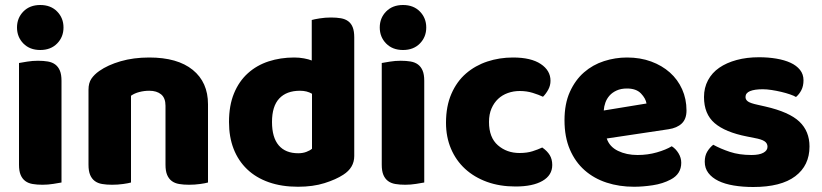

<svg xmlns="http://www.w3.org/2000/svg" viewBox="-20 -731 3288 768"><path d="M48 -621Q48 -659 73.5 -685Q99 -711 141 -711Q183 -711 208.5 -685Q234 -659 234 -621Q234 -583 208.5 -557Q183 -531 141 -531Q99 -531 73.5 -557Q48 -583 48 -621ZM226 -1Q215 1 193.5 4.5Q172 8 150 8Q128 8 110.5 5Q93 2 81 -7Q69 -16 62.5 -31.5Q56 -47 56 -72V-479Q67 -481 88.5 -484.5Q110 -488 132 -488Q154 -488 171.5 -485Q189 -482 201 -473Q213 -464 219.5 -448.5Q226 -433 226 -408Z M642 -308Q642 -339 624.5 -353.5Q607 -368 577 -368Q557 -368 537.5 -363Q518 -358 504 -348V-1Q494 2 472.5 5Q451 8 428 8Q406 8 388.5 5Q371 2 359 -7Q347 -16 340.5 -31.5Q334 -47 334 -72V-372Q334 -399 345.5 -416Q357 -433 377 -447Q411 -471 462.5 -486Q514 -501 577 -501Q690 -501 751 -451.5Q812 -402 812 -314V-1Q802 2 780.5 5Q759 8 736 8Q714 8 696.5 5Q679 2 667 -7Q655 -16 648.5 -31.5Q642 -47 642 -72Z M896 -243Q896 -309 916 -357.5Q936 -406 971.5 -438Q1007 -470 1054.5 -485.5Q1102 -501 1157 -501Q1177 -501 1196 -497.5Q1215 -494 1227 -489V-651Q1237 -654 1259 -657.5Q1281 -661 1304 -661Q1326 -661 1343.5 -658Q1361 -655 1373 -646Q1385 -637 1391 -621.5Q1397 -606 1397 -581V-107Q1397 -60 1353 -32Q1324 -13 1278 1.5Q1232 16 1172 16Q1107 16 1055.5 -2Q1004 -20 968.5 -54Q933 -88 914.5 -135.5Q896 -183 896 -243ZM1180 -368Q1126 -368 1097 -337Q1068 -306 1068 -243Q1068 -181 1095 -149.5Q1122 -118 1173 -118Q1191 -118 1205.5 -123.5Q1220 -129 1228 -136V-356Q1208 -368 1180 -368Z M1499 -621Q1499 -659 1524.5 -685Q1550 -711 1592 -711Q1634 -711 1659.5 -685Q1685 -659 1685 -621Q1685 -583 1659.5 -557Q1634 -531 1592 -531Q1550 -531 1524.5 -557Q1499 -583 1499 -621ZM1677 -1Q1666 1 1644.5 4.5Q1623 8 1601 8Q1579 8 1561.5 5Q1544 2 1532 -7Q1520 -16 1513.5 -31.5Q1507 -47 1507 -72V-479Q1518 -481 1539.5 -484.5Q1561 -488 1583 -488Q1605 -488 1622.5 -485Q1640 -482 1652 -473Q1664 -464 1670.5 -448.5Q1677 -433 1677 -408Z M2059 -367Q2034 -367 2011.5 -359Q1989 -351 1972.5 -335.5Q1956 -320 1946 -297Q1936 -274 1936 -243Q1936 -181 1971.5 -150Q2007 -119 2058 -119Q2088 -119 2110 -126Q2132 -133 2149 -141Q2169 -127 2179 -110.5Q2189 -94 2189 -71Q2189 -30 2150 -7.5Q2111 15 2042 15Q1979 15 1928 -3.5Q1877 -22 1840.5 -55.5Q1804 -89 1784 -136Q1764 -183 1764 -240Q1764 -306 1785.5 -355.5Q1807 -405 1844 -437Q1881 -469 1929.5 -485Q1978 -501 2032 -501Q2104 -501 2143 -475Q2182 -449 2182 -408Q2182 -389 2173 -372.5Q2164 -356 2152 -344Q2135 -352 2111 -359.5Q2087 -367 2059 -367Z M2516 16Q2457 16 2406.5 -0.5Q2356 -17 2318.5 -50Q2281 -83 2259.5 -133Q2238 -183 2238 -250Q2238 -316 2259.5 -363.5Q2281 -411 2316 -441.5Q2351 -472 2396 -486.5Q2441 -501 2488 -501Q2541 -501 2584.5 -485Q2628 -469 2659.5 -441Q2691 -413 2708.5 -374Q2726 -335 2726 -289Q2726 -255 2707 -237Q2688 -219 2654 -214L2407 -177Q2418 -144 2452 -127.5Q2486 -111 2530 -111Q2571 -111 2607.5 -121.5Q2644 -132 2667 -146Q2683 -136 2694 -118Q2705 -100 2705 -80Q2705 -35 2663 -13Q2631 4 2591 10Q2551 16 2516 16ZM2488 -377Q2464 -377 2446.5 -369Q2429 -361 2418 -348.5Q2407 -336 2401.5 -320.5Q2396 -305 2395 -289L2566 -317Q2563 -337 2544 -357Q2525 -377 2488 -377Z M3218 -145Q3218 -69 3161 -26Q3104 17 2993 17Q2951 17 2915 11Q2879 5 2853.5 -7.5Q2828 -20 2813.5 -39Q2799 -58 2799 -84Q2799 -108 2809 -124.5Q2819 -141 2833 -152Q2862 -136 2899.5 -123.5Q2937 -111 2986 -111Q3017 -111 3033.5 -120Q3050 -129 3050 -144Q3050 -158 3038 -166Q3026 -174 2998 -179L2968 -185Q2881 -202 2838.5 -238.5Q2796 -275 2796 -343Q2796 -380 2812 -410Q2828 -440 2857 -460Q2886 -480 2926.5 -491Q2967 -502 3016 -502Q3053 -502 3085.5 -496.5Q3118 -491 3142 -480Q3166 -469 3180 -451.5Q3194 -434 3194 -410Q3194 -387 3185.5 -370.5Q3177 -354 3164 -343Q3156 -348 3140 -353.5Q3124 -359 3105 -363.5Q3086 -368 3066.5 -371Q3047 -374 3031 -374Q2998 -374 2980 -366.5Q2962 -359 2962 -343Q2962 -332 2972 -325Q2982 -318 3010 -312L3041 -305Q3137 -283 3177.5 -244.5Q3218 -206 3218 -145Z"/></svg>

Font: Baloo Tammudu
Style: Regular
Weight: 400
Designer: Omkar Shende and Ek Type
Foundry: Ek Type
Version: Version 1.007;PS 1.000;hotconv 1.0.88;makeotf.lib2.5.647800